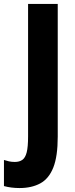

<svg xmlns="http://www.w3.org/2000/svg" viewBox="-76 -827 377 971"><path d="M23 124Q2 124 -18 121.5Q-38 119 -56 114V-18Q-44 -14 -30.5 -11Q-17 -8 -1 -8Q22 -8 37 -18.5Q52 -29 59 -56.5Q66 -84 66 -137V-807H216V-136Q216 -36 193.5 20.5Q171 77 127.5 100.5Q84 124 23 124Z"/></svg>

Font: Noto Sans Kannada UI ExtraCondensed ExtraBold
Style: Regular
Weight: 800
Width: 2
Designer: Jelle Bosma - Monotype Design Team
Foundry: Monotype Imaging Inc.
Version: Version 2.005; ttfautohint (v1.8.4.7-5d5b)